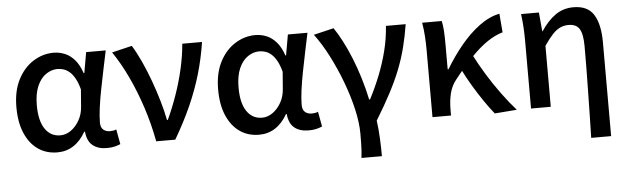

<svg xmlns="http://www.w3.org/2000/svg" viewBox="-48 -739 3647 1114"><g transform="rotate(-5 1775.5 -182.0)"><path d="M263 14Q199 14 151 -19Q103 -52 75.5 -115Q48 -178 48 -268Q48 -362 82 -428Q116 -494 171.5 -529Q227 -564 290 -564Q324 -564 355.5 -551Q387 -538 412.5 -508.5Q438 -479 454 -431H458L479 -551H593Q582 -499 570 -441Q558 -383 547 -327Q536 -271 529.5 -221.5Q523 -172 523 -137Q523 -108 538.5 -95Q554 -82 577 -82Q586 -82 596 -83.5Q606 -85 614 -89L630 -2Q617 4 597.5 9Q578 14 551 14Q499 14 468 -11.5Q437 -37 432 -92H428Q367 14 263 14ZM288 -83Q321 -83 350 -103.5Q379 -124 399 -159Q419 -194 422 -237L430 -338Q420 -376 406 -401.5Q392 -427 375.5 -441.5Q359 -456 341 -462Q323 -468 305 -468Q270 -468 238 -446.5Q206 -425 186.5 -380.5Q167 -336 167 -269Q167 -178 199.5 -130.5Q232 -83 288 -83Z M839 0Q820 -102 788.5 -198.5Q757 -295 716.5 -381Q676 -467 629 -536L746 -564Q772 -522 797.5 -466.5Q823 -411 845 -350.5Q867 -290 884.5 -230Q902 -170 912 -118H917Q948 -185 973.5 -258Q999 -331 1016 -405.5Q1033 -480 1039 -551H1154Q1139 -454 1113 -365.5Q1087 -277 1047.5 -188Q1008 -99 950 0Z M1438 14Q1374 14 1326 -19Q1278 -52 1250.5 -115Q1223 -178 1223 -268Q1223 -362 1257 -428Q1291 -494 1346.5 -529Q1402 -564 1465 -564Q1499 -564 1530.5 -551Q1562 -538 1587.5 -508.5Q1613 -479 1629 -431H1633L1654 -551H1768Q1757 -499 1745 -441Q1733 -383 1722 -327Q1711 -271 1704.5 -221.5Q1698 -172 1698 -137Q1698 -108 1713.5 -95Q1729 -82 1752 -82Q1761 -82 1771 -83.5Q1781 -85 1789 -89L1805 -2Q1792 4 1772.5 9Q1753 14 1726 14Q1674 14 1643 -11.5Q1612 -37 1607 -92H1603Q1542 14 1438 14ZM1463 -83Q1496 -83 1525 -103.5Q1554 -124 1574 -159Q1594 -194 1597 -237L1605 -338Q1595 -376 1581 -401.5Q1567 -427 1550.5 -441.5Q1534 -456 1516 -462Q1498 -468 1480 -468Q1445 -468 1413 -446.5Q1381 -425 1361.5 -380.5Q1342 -336 1342 -269Q1342 -178 1374.5 -130.5Q1407 -83 1463 -83Z M2017 200Q2020 175 2021 156Q2022 137 2022.5 114Q2023 91 2023 59Q2023 -4 2005 -83Q1987 -162 1956 -244.5Q1925 -327 1886 -403Q1847 -479 1804 -536L1921 -564Q1944 -531 1969 -483Q1994 -435 2017 -378Q2040 -321 2059 -258.5Q2078 -196 2091 -134H2096Q2130 -199 2157 -267Q2184 -335 2202 -406Q2220 -477 2225 -551H2340Q2329 -481 2313 -418Q2297 -355 2272.5 -292.5Q2248 -230 2211.5 -160.5Q2175 -91 2124 -8Q2131 42 2133.5 97.5Q2136 153 2136 200Z M2448 0V-394Q2448 -427 2445.5 -469Q2443 -511 2436 -551H2550Q2556 -527 2558 -492Q2560 -457 2560 -419V-269H2565Q2608 -341 2659.5 -403.5Q2711 -466 2769 -509Q2827 -552 2887 -564L2896 -455Q2851 -442 2806 -411.5Q2761 -381 2711.5 -330Q2662 -279 2604 -205Q2578 -173 2567 -130Q2556 -87 2556 -30V0ZM2810 10Q2783 -23 2752.5 -67.5Q2722 -112 2691.5 -163Q2661 -214 2635 -267L2710 -340Q2738 -285 2775.5 -223.5Q2813 -162 2856 -103.5Q2899 -45 2939 0Z M3355 200Q3357 134 3358 63.5Q3359 -7 3360.5 -76.5Q3362 -146 3362.5 -211Q3363 -276 3363 -332Q3363 -403 3344.5 -433.5Q3326 -464 3281 -464Q3254 -464 3231.5 -453.5Q3209 -443 3186.5 -419Q3164 -395 3137 -355V0H3022V-394Q3022 -427 3020 -467Q3018 -507 3012 -551H3116L3126 -441H3128Q3168 -501 3213.5 -532.5Q3259 -564 3318 -564Q3401 -564 3436 -507.5Q3471 -451 3471 -346V200Z"/></g></svg>

Font: Noto Sans SC Medium
Style: Regular
Weight: 500
Designer: Ryoko NISHIZUKA  (kana, bopomofo & ideographs); Paul D. Hunt (Latin, Greek & Cyrillic); Sandoll Communications , Soo-you
Foundry: Adobe
Version: Version 2.004-H2;hotconv 1.0.118;makeotfexe 2.5.65603